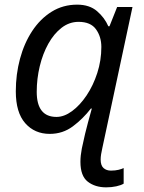

<svg xmlns="http://www.w3.org/2000/svg" viewBox="-20 -566 619 826"><path d="M437 240Q389 240 357.5 215.5Q326 191 326 130Q326 104 332 73L346 10Q350 -7 358.5 -39Q367 -71 375 -99H371Q337 -55 293.5 -22.5Q250 10 194 10Q129 10 88.5 -36Q48 -82 48 -173Q48 -246 66 -313Q84 -380 118.5 -432.5Q153 -485 202 -515.5Q251 -546 312 -546Q365 -546 397.5 -518Q430 -490 446 -453H451L484 -536H550L420 72Q417 85 415 97.5Q413 110 413 120Q413 146 425.5 157Q438 168 457 168Q476 168 490 164.5Q504 161 512 157V224Q501 231 480.5 235.5Q460 240 437 240ZM223 -63Q256 -63 290 -88Q324 -113 352.5 -155.5Q381 -198 398.5 -252Q416 -306 416 -364Q416 -408 393 -440Q370 -472 318 -472Q278 -472 245 -446.5Q212 -421 188 -378Q164 -335 151 -281Q138 -227 138 -171Q138 -63 223 -63Z"/></svg>

Font: Noto IKEA Latin
Style: Italic
Weight: 400
Italic angle: -12°
Designer: Monotype Design Team
Foundry: Monotype Imaging Inc.
Version: Version 1.0